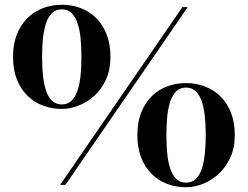

<svg xmlns="http://www.w3.org/2000/svg" viewBox="-20 -780 1046 810"><path d="M233.5 0 749.5 -750H772L256 0ZM241 -320.5Q198.5 -320.5 161.2 -334.5Q124 -348.5 95.5 -376.5Q67 -404.5 51 -445.5Q35 -486.5 35 -540Q35 -593.5 51 -634.5Q67 -675.5 95.5 -703.5Q124 -731.5 161.2 -745.8Q198.5 -760 241 -760Q283 -760 320.5 -745.8Q358 -731.5 386 -703.5Q414 -675.5 430 -634.5Q446 -593.5 446 -540Q446 -486.5 427.5 -445.5Q409 -404.5 378.5 -376.5Q348 -348.5 311.8 -334.5Q275.5 -320.5 241 -320.5ZM241 -339.5Q266 -339.5 282 -355.2Q298 -371 307.2 -398.5Q316.5 -426 320 -462.5Q323.5 -499 323.5 -540Q323.5 -581.5 320 -617.8Q316.5 -654 307.2 -681.5Q298 -709 282 -724.8Q266 -740.5 241 -740.5Q215.5 -740.5 199.2 -724.8Q183 -709 174 -681.5Q165 -654 161.2 -617.8Q157.5 -581.5 157.5 -540Q157.5 -499 161.2 -462.5Q165 -426 174 -398.5Q183 -371 199.2 -355.2Q215.5 -339.5 241 -339.5ZM764.5 10Q722.5 10 685 -4.2Q647.5 -18.5 619.5 -46.5Q591.5 -74.5 575.5 -115.5Q559.5 -156.5 559.5 -210Q559.5 -263.5 575.5 -304.5Q591.5 -345.5 619.5 -373.5Q647.5 -401.5 685 -415.5Q722.5 -429.5 764.5 -429.5Q807 -429.5 844.2 -415.5Q881.5 -401.5 910 -373.5Q938.5 -345.5 954.5 -304.5Q970.5 -263.5 970.5 -210Q970.5 -156.5 951.8 -115.5Q933 -74.5 902.5 -46.5Q872 -18.5 835.8 -4.2Q799.5 10 764.5 10ZM764.5 -9.5Q790 -9.5 806.2 -25.2Q822.5 -41 831.5 -68.5Q840.5 -96 844.2 -132.5Q848 -169 848 -210Q848 -251.5 844.2 -287.8Q840.5 -324 831.5 -351.5Q822.5 -379 806.2 -394.8Q790 -410.5 764.5 -410.5Q739.5 -410.5 723.5 -394.8Q707.5 -379 698.2 -351.5Q689 -324 685.5 -287.8Q682 -251.5 682 -210Q682 -169 685.5 -132.5Q689 -96 698.2 -68.5Q707.5 -41 723.5 -25.2Q739.5 -9.5 764.5 -9.5Z"/></svg>

Font: Bodoni Moda 11pt Medium
Style: Regular
Weight: 500
Designer: Owen Earl
Foundry: indestructible type
Version: Version 2.004